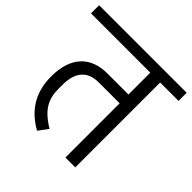

<svg xmlns="http://www.w3.org/2000/svg" viewBox="-201 -855 1019 1019"><g transform="rotate(45 308.5 -346.0)"><path d="M218 6 258 -48C168 -102 141 -155 141 -233V-262C141 -354 182 -407 268 -407H425V0H499V-637H637V-698H-20V-637H425V-473H267C141 -473 67 -397 67 -251C67 -122 129 -44 218 6Z"/></g></svg>

Font: IBM Plex Devanagari
Style: Regular
Weight: 400
Designer: Mike Abbink, Paul van der Laan, Pieter van Rosmalen, Erin McLaughlin
Foundry: Bold Monday
Version: Version 1.0